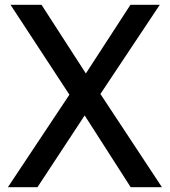

<svg xmlns="http://www.w3.org/2000/svg" viewBox="-20 -785 711 805"><path d="M271 -388 24 -765H154L340 -477L527 -765H650L401 -391L659 0H528L335 -301L137 0H13Z"/></svg>

Font: Application Medium
Style: Regular
Weight: 500
Designer: Wei Huang
Foundry: Wei Huang
Version: Version 0.012